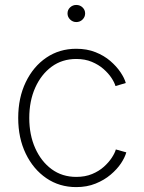

<svg xmlns="http://www.w3.org/2000/svg" viewBox="-20 -743 578 772"><path d="M286.6 9.3Q218.8 9.3 166.3 -26.6Q113.8 -62.5 83.5 -125.2Q53.2 -188 53.2 -268.6Q53.2 -349.6 83.5 -412.6Q113.8 -475.6 166.3 -511.2Q218.8 -546.9 286.6 -546.9Q329.6 -546.9 364 -533.2Q398.4 -519.5 423.6 -497.8Q448.7 -476.1 464.6 -452.4Q480.5 -428.7 485.8 -409.2L444.3 -397Q440.4 -411.1 428.2 -429.7Q416 -448.2 396.2 -465.6Q376.5 -482.9 349.1 -494.4Q321.8 -505.9 286.6 -505.9Q230 -505.9 187.7 -474.9Q145.5 -443.8 121.6 -390.4Q97.7 -336.9 97.7 -268.6Q97.7 -200.7 121.6 -147.2Q145.5 -93.8 187.7 -62.7Q230 -31.7 286.6 -31.7Q322.3 -31.7 350.1 -43.2Q377.9 -54.7 397.7 -72.5Q417.5 -90.3 429.7 -109.1Q441.9 -127.9 445.8 -142.1L487.8 -130.4Q482.4 -110.4 466.6 -86.4Q450.7 -62.5 425 -40.8Q399.4 -19 364.5 -4.9Q329.6 9.3 286.6 9.3ZM286.6 -654.3Q272.5 -654.3 262 -664.6Q251.5 -674.8 251.5 -689Q251.5 -703.6 262 -713.4Q272.5 -723.1 286.6 -723.1Q301.8 -723.1 312 -713.1Q322.3 -703.1 322.3 -689Q322.3 -674.8 312 -664.6Q301.8 -654.3 286.6 -654.3Z"/></svg>

Font: Inter 18pt ExtraLight
Style: Regular
Weight: 250
Designer: Rasmus Andersson
Foundry: rsms
Version: Version 4.001;git-66647c0bb